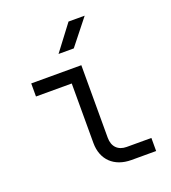

<svg xmlns="http://www.w3.org/2000/svg" viewBox="-142 -890 884 994"><g transform="rotate(-20 300.0 -392.5)"><path d="M244 -645H328L439 -785H350ZM411 0H547V-72H411C364 -72 335 -101 335 -150V-550H59V-478H256V-150C256 -58 316 0 411 0Z"/></g></svg>

Font: JetBrains Mono Light
Style: Regular
Weight: 336
Monospace: yes
Designer: Philipp Nurullin, Konstantin Bulenkov
Foundry: JetBrains
Version: Version 2.305